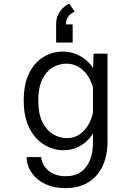

<svg xmlns="http://www.w3.org/2000/svg" viewBox="-20 -784 690 1016"><path d="M327 211.5Q277 211.5 238.8 197.8Q200.5 184 174.2 160.2Q148 136.5 134.5 107.2Q121 78 121 47H198Q198 59.5 204.8 76.5Q211.5 93.5 226.8 110Q242 126.5 267 137.5Q292 148.5 328.5 148.5Q377 148.5 409 125.2Q441 102 456.5 62Q472 22 472 -27.5V-392.5L475 -500H549V-36.5Q549 10.5 539.2 49Q529.5 87.5 510.5 117.8Q491.5 148 464.5 169Q437.5 190 403 200.8Q368.5 211.5 327 211.5ZM315.5 11Q277.5 11 240.2 -4.5Q203 -20 172.5 -52Q142 -84 123.8 -133.5Q105.5 -183 105.5 -251Q105.5 -341.5 135.5 -399.2Q165.5 -457 212.5 -484Q259.5 -511 310.5 -511Q357 -511 393.8 -493Q430.5 -475 456.2 -445.5Q482 -416 495.5 -381.2Q509 -346.5 509 -313L476.5 -302.5Q471.5 -329 460 -354.8Q448.5 -380.5 430 -401.2Q411.5 -422 386.8 -434.5Q362 -447 331.5 -447Q292 -447 258 -426.8Q224 -406.5 203.2 -363.2Q182.5 -320 182.5 -251Q182.5 -183 204 -139.2Q225.5 -95.5 260.2 -74.2Q295 -53 335 -53Q365.5 -53 390.2 -66.5Q415 -80 433 -102.5Q451 -125 461.8 -152.8Q472.5 -180.5 475.5 -209.5L510 -198.5Q510 -164 497 -127Q484 -90 459 -58.8Q434 -27.5 398 -8.2Q362 11 315.5 11ZM347 -764.5 375 -722.5Q365 -718 354.2 -710Q343.5 -702 336.2 -688.5Q329 -675 329 -652.5L277 -655Q277 -679.5 284 -698Q291 -716.5 301.8 -729.8Q312.5 -743 324.5 -751.5Q336.5 -760 347 -764.5ZM364.5 -655V-559H277V-655Z"/></svg>

Font: Trispace Thin Light
Style: Regular
Weight: 300
Version: Version 1.210